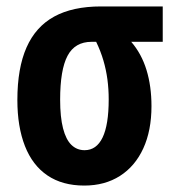

<svg xmlns="http://www.w3.org/2000/svg" viewBox="-20 -567 547 597"><path d="M451 -237Q451 -161 425.5 -105.5Q400 -50 353 -20Q306 10 242 10Q174 10 127.5 -21.5Q81 -53 57.5 -113Q34 -173 34 -256Q34 -355 62.5 -419.5Q91 -484 148.5 -515.5Q206 -547 294 -547H486V-437H388Q420 -400 435.5 -349.5Q451 -299 451 -237ZM167 -257Q167 -203 176 -168Q185 -133 202 -116.5Q219 -100 243 -100Q280 -100 299 -139.5Q318 -179 318 -258Q318 -290 314 -320Q310 -350 301.5 -379Q293 -408 279 -437H265Q213 -437 190 -393.5Q167 -350 167 -257Z"/></svg>

Font: Noto Sans Display ExtraCondensed
Style: Bold
Weight: 700
Width: 2
Designer: Monotype Design Team
Foundry: Monotype Imaging Inc.
Version: Version 2.003